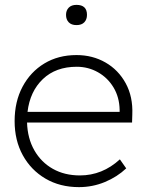

<svg xmlns="http://www.w3.org/2000/svg" viewBox="-20 -758 599 788"><path d="M304 10Q226 10 166.5 -25Q107 -60 73.5 -121Q40 -182 40 -261Q40 -341 72.5 -402Q105 -463 162 -497.5Q219 -532 294 -532Q360 -532 413 -501.5Q466 -471 496 -416Q526 -361 523 -288L522 -255H91Q93 -190 121 -141Q149 -92 197 -65Q245 -38 308 -38Q400 -38 472 -104L498 -67Q461 -32 410.5 -11Q360 10 304 10ZM295 -484Q209 -484 156 -433.5Q103 -383 93 -299H471V-307Q470 -359 446 -399Q422 -439 382 -461.5Q342 -484 295 -484ZM294 -655Q273 -655 262 -666.5Q251 -678 251 -697Q251 -715 262 -726.5Q273 -738 294 -738Q337 -738 337 -697Q337 -678 326 -666.5Q315 -655 294 -655Z"/></svg>

Font: Readex Pro ExtraLight
Style: Regular
Weight: 200
Designer: Bonnie Shaver-Troup, Thomas Jockin
Foundry: Lexend
Version: Version 1.203; ttfautohint (v1.8.3)